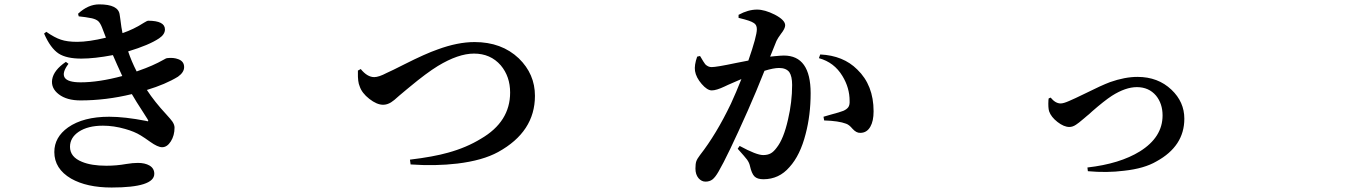

<svg xmlns="http://www.w3.org/2000/svg" viewBox="-20 -795 6040 861"><path d="M480.5 45.9Q369.1 45.9 298.8 5.9Q223.6 -38.1 223.6 -113.3Q223.6 -179.7 285.2 -223.6Q353.5 -271.5 469.7 -271.5Q539.1 -271.5 634.8 -252.9Q650.4 -247.1 641.6 -260.7Q636.7 -269.5 621.1 -293Q589.8 -340.8 571.3 -373Q455.1 -344.7 340.8 -344.7Q279.3 -344.7 243.7 -372.1Q208 -399.4 213.9 -438.5Q220.7 -480.5 275.4 -517.6L287.1 -508.8Q256.8 -468.8 270 -447.3Q283.2 -425.8 341.8 -425.8Q422.9 -425.8 528.3 -454.1Q503.9 -506.8 486.3 -547.9Q403.3 -532.2 344.7 -532.2Q278.3 -532.2 243.2 -554.7Q206.1 -579.1 177.7 -644.5L187.5 -652.3Q225.6 -626 252.9 -617.2Q281.2 -607.4 326.2 -607.4Q377.9 -607.4 455.1 -626Q451.2 -634.8 445.3 -651.4Q440.4 -665 437.5 -671.9Q429.7 -691.4 420.9 -699.7Q412.1 -708 392.6 -712.9Q363.3 -718.8 333 -721.7L330.1 -733.4Q375 -775.4 424.8 -775.4Q510.7 -775.4 516.6 -729.5Q517.6 -723.6 519.5 -710Q524.4 -668.9 529.3 -646.5Q579.1 -663.1 626 -693.4Q640.6 -702.1 643.6 -702.1Q719.7 -702.1 719.7 -663.1Q719.7 -640.6 693.4 -623Q648.4 -592.8 554.7 -564.5Q569.3 -520.5 592.8 -474.6L600.6 -477.5Q666 -500 713.9 -527.3Q725.6 -534.2 728.5 -534.2Q757.8 -538.1 780.3 -529.3Q805.7 -519.5 805.7 -494.1Q805.7 -470.7 778.3 -451.2Q722.7 -417 638.7 -391.6Q672.9 -338.9 725.6 -282.2Q746.1 -259.8 752.9 -250Q762.7 -235.4 762.7 -222.7Q762.7 -187.5 746.1 -161.1Q729.5 -134.8 707 -134.8Q687.5 -134.8 653.3 -159.2Q628.9 -176.8 611.3 -187.5Q583 -205.1 541 -216.8Q490.2 -231.4 441.4 -231.4Q374 -231.4 333 -204.1Q293.9 -177.7 293.9 -136.7Q293.9 -90.8 347.7 -69.3Q389.6 -51.8 457 -51.8Q502.9 -51.8 545.9 -59.6Q576.2 -64.5 598.6 -64.5Q629.9 -64.5 650.4 -52.7Q671.9 -40 671.9 -15.6Q671.9 45.9 480.5 45.9Z M1821.3 -57.6 1818.4 -79.1Q1923.8 -91.8 1989.3 -110.4Q2071.3 -132.8 2136.7 -172.9Q2267.6 -249 2267.6 -379.9Q2267.6 -452.1 2225.6 -502Q2179.7 -554.7 2105.5 -554.7Q2035.2 -554.7 1943.4 -499Q1892.6 -467.8 1817.4 -405.3Q1805.7 -395.5 1800.8 -391.6Q1789.1 -381.8 1770.5 -366.2Q1745.1 -342.8 1733.4 -335.9Q1715.8 -325.2 1698.2 -325.2Q1669.9 -325.2 1636.2 -351.6Q1602.5 -377.9 1592.8 -408.2Q1584 -427.7 1585 -469.7Q1585 -475.6 1585 -478.5L1597.7 -485.4Q1627 -449.2 1658.2 -449.2Q1678.7 -449.2 1713.9 -467.8Q1738.3 -478.5 1792 -505.9Q1888.7 -554.7 1942.4 -573.2Q2032.2 -606.4 2108.4 -606.4Q2229.5 -606.4 2306.6 -533.2Q2378.9 -462.9 2378.9 -365.2Q2378.9 -204.1 2213.9 -113.3Q2144.5 -75.2 2031.2 -61.5Q1932.6 -49.8 1821.3 -57.6Z M3143.6 19.5Q3126 19.5 3112.3 3.9Q3098.6 -12.7 3098.6 -39.1Q3098.6 -60.5 3102.5 -71.8Q3106.4 -83 3119.1 -99.6Q3192.4 -193.4 3257.8 -330.1Q3281.2 -380.9 3304.7 -440.4Q3296.9 -437.5 3282.2 -430.7Q3254.9 -418.9 3244.1 -414.1Q3238.3 -412.1 3229.5 -407.2Q3192.4 -389.6 3171.9 -389.6Q3151.4 -389.6 3126.5 -418.5Q3101.6 -447.3 3096.7 -476.6Q3092.8 -502.9 3106.4 -541L3119.1 -543.9Q3120.1 -543 3121.1 -541Q3135.7 -515.6 3142.6 -506.8Q3155.3 -494.1 3170.9 -494.1Q3193.4 -494.1 3281.2 -512.7Q3317.4 -519.5 3335.9 -523.4Q3374 -632.8 3374 -664.1Q3374 -684.6 3359.4 -692.4Q3345.7 -702.1 3295.9 -713.9Q3293 -714.8 3292 -714.8V-728.5Q3335 -752 3375 -752Q3409.2 -752 3454.1 -729.5Q3501 -705.1 3501 -681.6Q3501 -667 3482.4 -643.6Q3467.8 -624 3461.9 -611.3L3433.6 -541Q3440.4 -542 3453.1 -543Q3483.4 -545.9 3495.1 -545.9Q3615.2 -545.9 3615.2 -377Q3615.2 -279.3 3592.8 -194.3Q3568.4 -98.6 3520.5 -45.9Q3473.6 8.8 3403.3 8.8Q3376 8.8 3363.3 -3.9Q3350.6 -16.6 3342.8 -51.8Q3339.8 -65.4 3330.1 -79.1Q3322.3 -89.8 3288.1 -127.9L3296.9 -140.6Q3372.1 -99.6 3402.3 -99.6Q3422.9 -99.6 3436.5 -107.4Q3449.2 -114.3 3462.9 -132.8Q3494.1 -171.9 3513.7 -258.8Q3532.2 -337.9 3532.2 -414.1Q3532.2 -453.1 3519.5 -471.7Q3504.9 -490.2 3473.6 -490.2Q3449.2 -490.2 3408.2 -477.5Q3371.1 -383.8 3333 -297.9Q3242.2 -93.8 3202.1 -25.4Q3187.5 0 3174.8 9.8Q3162.1 19.5 3143.6 19.5ZM3802.7 -217.8Q3788.1 -235.4 3774.4 -240.2Q3741.2 -252.9 3675.8 -254.9L3672.9 -271.5Q3683.6 -274.4 3703.1 -280.3Q3747.1 -292 3761.7 -297.9Q3777.3 -304.7 3784.2 -314.5Q3791 -324.2 3790 -342.8Q3790 -401.4 3757.8 -454.1Q3720.7 -515.6 3652.3 -534.2L3658.2 -550.8Q3761.7 -545.9 3824.2 -483.4Q3897.5 -413.1 3897.5 -295.9Q3897.5 -252 3882.8 -226.6Q3867.2 -199.2 3837.9 -199.2Q3820.3 -198.2 3802.7 -217.8Z M4858.4 -27.3 4856.4 -43.9Q5002 -60.5 5091.8 -116.2Q5193.4 -179.7 5193.4 -277.3Q5193.4 -330.1 5164.1 -366.2Q5131.8 -404.3 5078.1 -404.3Q5027.3 -404.3 4965.8 -365.2Q4931.6 -342.8 4877.9 -295.9Q4861.3 -280.3 4854.5 -275.4Q4849.6 -271.5 4840.8 -263.7Q4814.5 -241.2 4804.7 -235.4Q4790 -225.6 4775.4 -225.6Q4751 -225.6 4722.2 -248Q4693.4 -270.5 4684.6 -295.9Q4679.7 -312.5 4681.6 -345.7Q4682.6 -350.6 4682.6 -353.5L4691.4 -357.4Q4712.9 -331.1 4736.3 -331.1Q4749 -331.1 4773.4 -341.8Q4796.9 -351.6 4846.7 -376Q4918.9 -412.1 4958 -426.8Q5024.4 -450.2 5081.1 -450.2Q5172.9 -450.2 5233.4 -392.6Q5291 -337.9 5291 -262.7Q5291 -139.6 5166 -71.3Q5111.3 -39.1 5020.5 -29.3Q4943.4 -19.5 4858.4 -27.3Z"/></svg>

Font: Bpmf GenRyu Min B
Style: B
Weight: 700
Foundry: But Ko
Version: Version 1.320